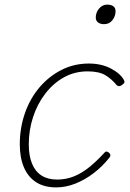

<svg xmlns="http://www.w3.org/2000/svg" viewBox="-20 -795 563 834"><path d="M224 19Q172 19 137 -3.5Q102 -26 84 -68Q66 -110 66 -168Q66 -240 88.5 -304Q111 -368 152 -416Q193 -464 247.5 -491.5Q302 -519 366 -519Q421 -519 462.5 -497Q504 -475 519 -446Q521 -442 520.5 -437.5Q520 -433 510 -426Q502 -420 495.5 -421Q489 -422 486 -426Q467 -450 439 -467.5Q411 -485 361 -485Q304 -485 257.5 -459Q211 -433 176.5 -388Q142 -343 123.5 -286Q105 -229 105 -168Q105 -119 119 -84.5Q133 -50 160.5 -32.5Q188 -15 228 -15Q267 -15 301.5 -29Q336 -43 368.5 -69.5Q401 -96 433 -131Q439 -138 444.5 -136.5Q450 -135 454 -131Q459 -127 459.5 -121.5Q460 -116 455 -110Q425 -72 387 -43Q349 -14 307.5 2.5Q266 19 224 19ZM432 -690Q416 -690 406 -697.5Q396 -705 396 -719Q396 -741 410.5 -758Q425 -775 446 -775Q462 -775 472 -768Q482 -761 482 -746Q482 -725 468.5 -707.5Q455 -690 432 -690Z"/></svg>

Font: Playwrite US Trad Thin
Style: Regular
Weight: 250
Designer: Veronika Burian, José Scaglione
Foundry: TypeTogether
Version: Version 1.003